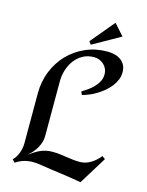

<svg xmlns="http://www.w3.org/2000/svg" viewBox="-132 -965 816 1067"><g transform="rotate(15 275.5 -432.0)"><path d="M536.1 -138.2 438 21Q404.8 15.1 376.7 10.7Q348.6 6.3 321.5 2.7Q294.4 -1 266.1 -4.9Q237.8 -8.8 205.1 -14.2Q192.4 -16.6 179.9 -17.8Q167.5 -19 154.8 -19Q127.9 -19 103.3 -11.7Q78.6 -4.4 56.2 11.2L41 -4.9Q51.3 -13.7 58.6 -25.9Q65.9 -38.1 71 -52Q76.2 -65.9 78.6 -80.1Q81.1 -94.2 81.1 -106.9V-395Q81.1 -463.4 105 -522.5Q128.9 -581.5 171.1 -625.2Q213.4 -668.9 270.8 -694.1Q328.1 -719.2 395 -719.2Q416.5 -719.2 436.5 -714.4Q456.5 -709.5 471.9 -698.7Q487.3 -688 496.6 -670.9Q505.9 -653.8 505.9 -628.9Q505.9 -606.9 497.6 -586.4Q489.3 -565.9 474.9 -547.4Q460.4 -528.8 441.7 -512.9Q422.9 -497.1 402.3 -484.4Q381.8 -471.7 360.4 -462.9Q338.9 -454.1 319.8 -449.2L312 -467.8Q328.6 -477.5 346.4 -490.2Q364.3 -502.9 378.9 -518.3Q393.6 -533.7 402.8 -552Q412.1 -570.3 412.1 -591.8Q412.1 -608.9 405.8 -623.3Q399.4 -637.7 388.4 -647.9Q377.4 -658.2 363 -664.1Q348.6 -669.9 332 -669.9Q295.4 -669.9 267.6 -654.3Q239.7 -638.7 220.7 -613.3Q201.7 -587.9 191.9 -555.7Q182.1 -523.4 182.1 -490.2V-175.8Q182.1 -157.2 176.8 -139.9Q171.4 -122.6 162.4 -106.7Q153.3 -90.8 141.1 -76.7Q128.9 -62.5 115.2 -50.8Q130.9 -62 145.5 -71.5Q160.2 -81.1 175.5 -87.9Q190.9 -94.7 207.5 -98.4Q224.1 -102.1 244.1 -102.1Q268.6 -102.1 287.6 -99.6Q306.6 -97.2 325 -94.5Q343.3 -91.8 362.3 -89.4Q381.3 -86.9 405.8 -86.9Q422.9 -86.9 438.7 -92Q454.6 -97.2 468.8 -106Q482.9 -114.7 495.4 -126.2Q507.8 -137.7 518.1 -150.9ZM295.4 -731.9 283.2 -749 397 -885.3 454.1 -821.3Z"/></g></svg>

Font: Redressed
Style: Regular
Weight: 400
Designer: Astigmatic (AOETI)
Foundry: Astigmatic (AOETI)
Version: Version 1.000